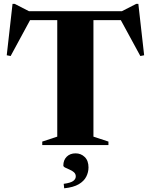

<svg xmlns="http://www.w3.org/2000/svg" viewBox="-20 -764 794 1011"><path d="M281.5 -683.5H472V-44.5L551 -18.5V0H202.5V-18.5L281.5 -44.5ZM667 -658H83.5L147 -674L36 -469L15.5 -473L46 -743.5H57.5L158 -692L95.5 -705H655L596.5 -692L697 -743.5H708.5L739 -473L719 -469L607.5 -674ZM315.5 204Q352 199 365.5 189Q379 179 379 165Q379 151.5 369.2 143Q359.5 134.5 346.2 129Q333 123.5 323.2 118.5Q313.5 113.5 313.5 107.5Q313.5 79 331.2 61.2Q349 43.5 378 43.5Q406.5 43.5 426.2 62.8Q446 82 446 117.5Q446 143 434.2 166.2Q422.5 189.5 394.8 206Q367 222.5 318 227.5Z"/></svg>

Font: Newsreader 60pt
Style: Bold
Weight: 700
Designer: Hugues Gentile
Foundry: Production Type
Version: Version 1.003